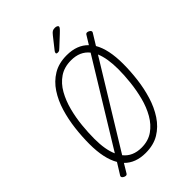

<svg xmlns="http://www.w3.org/2000/svg" viewBox="-255 -970 1093 1093"><g transform="rotate(-45 292.0 -423.0)"><path d="M91 18Q84 18 75.5 12.5Q67 7 67 0Q67 -3 69.5 -7.5Q72 -12 75 -16L111 -74Q72 -140 72 -257Q72 -316 79.5 -379Q87 -442 104.5 -500Q122 -558 152.5 -604.5Q183 -651 228.5 -678.5Q274 -706 338 -706Q421 -706 468 -657L500 -709Q504 -716 512 -716Q519 -716 527.5 -710.5Q536 -705 536 -698Q536 -695 533.5 -691Q531 -687 528 -682L493 -625Q531 -560 531 -444Q531 -386 523.5 -323.5Q516 -261 498 -202Q480 -143 449 -96Q418 -49 372.5 -21.5Q327 6 263 6Q182 6 135 -42L103 11Q99 18 91 18ZM113 -258Q113 -170 137 -117L445 -620Q407 -668 335 -668Q280 -668 241 -641.5Q202 -615 177 -570.5Q152 -526 138 -472Q124 -418 118.5 -362.5Q113 -307 113 -258ZM268 -32Q322 -32 360.5 -59Q399 -86 424.5 -130.5Q450 -175 464 -229Q478 -283 484 -338.5Q490 -394 490 -442Q490 -529 467 -583L159 -80Q197 -32 268 -32ZM314 -752Q302 -752 302 -759Q302 -766 309 -774L362 -841Q373 -855 380.5 -859.5Q388 -864 401 -864Q410 -864 416.5 -860.5Q423 -857 423 -852Q423 -848 418 -841.5Q413 -835 396 -819L338 -765Q331 -758 326.5 -755Q322 -752 314 -752Z"/></g></svg>

Font: Asap Condensed Condensed Thin
Style: Italic
Weight: 100
Width: 3
Italic angle: -6°
Designer: Pablo Cosgaya
Foundry: Omnibus-Type
Version: Version 3.001; ttfautohint (v1.8.4.7-5d5b)